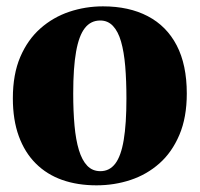

<svg xmlns="http://www.w3.org/2000/svg" viewBox="-20 -558 614 590"><path d="M19.5 -256Q19.5 -329.5 42.2 -382.8Q65 -436 104 -470.5Q143 -505 192.8 -521.8Q242.5 -538.5 296.5 -538.5Q376.5 -538.5 434.2 -508.2Q492 -478 523 -418.5Q554 -359 554 -270.5Q554 -197 531.2 -143.5Q508.5 -90 469.8 -55.8Q431 -21.5 381.2 -5Q331.5 11.5 276.5 11.5Q218 11.5 170.8 -5.2Q123.5 -22 89.8 -55.8Q56 -89.5 37.8 -139.5Q19.5 -189.5 19.5 -256ZM288.5 -32Q316.5 -32 334.2 -55.2Q352 -78.5 360.2 -128Q368.5 -177.5 368.5 -255Q368.5 -310 364.8 -354.5Q361 -399 352 -430.2Q343 -461.5 327.2 -478.2Q311.5 -495 288 -495Q259 -495 240.8 -471.8Q222.5 -448.5 213.8 -399.2Q205 -350 205 -271Q205 -216 209 -172Q213 -128 222.5 -96.8Q232 -65.5 248 -48.8Q264 -32 288.5 -32Z"/></svg>

Font: Merriweather 96pt Black
Style: Regular
Weight: 900
Version: Version 2.100